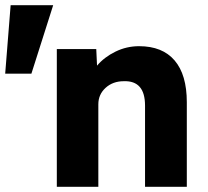

<svg xmlns="http://www.w3.org/2000/svg" viewBox="-113 -720 803 740"><path d="M-93 -436 -72 -700H92L8 -436ZM106 0V-531H258L261 -467Q289 -500 332 -521Q375 -542 423 -542Q513 -542 560 -487Q607 -432 607 -326V0H446V-313Q446 -410 364 -407Q322 -407 294 -381.5Q266 -356 266 -318V0Z"/></svg>

Font: Lexend
Style: Bold
Weight: 700
Designer: Bonnie Shaver-Troup, Thomas Jockin
Foundry: Lexend
Version: Version 1.007; ttfautohint (v1.8.3)